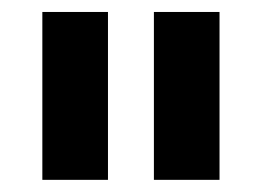

<svg xmlns="http://www.w3.org/2000/svg" viewBox="-20 -747 432 316"><path d="M233.3 -727.3H341.3V-451H233.3ZM49.7 -727.3H157.7V-451H49.7Z"/></svg>

Font: Cannonade
Style: Bold
Weight: 700
Designer: Rasmus Andersson
Foundry: rsms
Version: Version 3.012;git-f93a4a705